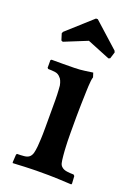

<svg xmlns="http://www.w3.org/2000/svg" viewBox="-133 -737 573 798"><g transform="rotate(20 153.5 -337.5)"><path d="M288 4Q281 4 267 3Q253 2 237 1.5Q221 1 207 0.5Q193 0 186 0H132Q125 0 110.5 0.5Q96 1 80.5 1.5Q65 2 50.5 3Q36 4 29 4L28 0L30 -34L33 -38Q48 -38 64 -39.5Q80 -41 88 -49Q95 -56 98 -67Q101 -78 103 -98Q104 -114 105 -130.5Q106 -147 106 -183V-266Q106 -287 106 -301.5Q106 -316 105.5 -326.5Q105 -337 104.5 -346Q104 -355 103 -366Q101 -377 97 -386Q93 -395 90 -397Q80 -410 65 -412Q50 -414 34 -414L30 -418V-452L34 -455H85Q108 -455 134 -455.5Q160 -456 180 -459L215 -464L221 -445Q219 -440 217.5 -428.5Q216 -417 215.5 -404Q215 -391 214.5 -379Q214 -367 214 -360Q214 -352 213.5 -344.5Q213 -337 213 -327Q213 -317 212.5 -303Q212 -289 212 -267V-195Q212 -173 212.5 -159Q213 -145 213.5 -135Q214 -125 214.5 -116.5Q215 -108 216 -98Q218 -76 220.5 -65.5Q223 -55 231 -49Q239 -42 253.5 -40Q268 -38 283 -38L288 -33L290 0ZM157 -679 267 -580 270 -573 261 -544 254 -541 153 -582 52 -541 45 -544 36 -573 39 -580 149 -679Z"/></g></svg>

Font: QuattrocentoBold
Style: Bold
Weight: 700
Designer: Pablo Impallari
Foundry: Pablo Impallari, Igino Marini, Branda Gallo
Version: Version 2.000